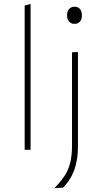

<svg xmlns="http://www.w3.org/2000/svg" viewBox="-20 -759 517 973"><path d="M105 0Q105 -56.5 105 -108.5Q105 -160.5 105 -221V-494Q105 -558 105 -617.5Q105 -677 105 -731L135 -739Q135 -677.5 135 -617.8Q135 -558 135 -494V-221Q135 -160.5 135 -108.5Q135 -56.5 135 0ZM256 194Q287 162.5 306.8 132.8Q326.5 103 335.8 66Q345 29 345 -25V-221V-271Q345 -311.5 345 -348.2Q345 -385 345 -420.8Q345 -456.5 345 -494L375 -495.5Q375 -458 375 -422Q375 -386 375 -349Q375 -312 375 -271Q375 -207 375 -161.5Q375 -116 375 -81.8Q375 -47.5 375 -17Q375 21 369.5 52.2Q364 83.5 353.8 109Q343.5 134.5 329.8 155Q316 175.5 300 192ZM357 -638Q341.5 -638 330.8 -649Q320 -660 320 -681Q320 -703.5 330.8 -714.2Q341.5 -725 358 -725Q374.5 -725 384.8 -714Q395 -703 395 -681Q395 -660 384.8 -649Q374.5 -638 357 -638Z"/></svg>

Font: Commissioner Thin
Style: Regular
Weight: 100
Designer: Kostas Bartsokas
Foundry: Kostas Bartsokas
Version: Version 1.001;gftools[0.9.23]